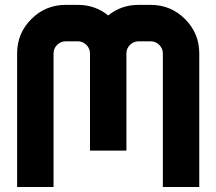

<svg xmlns="http://www.w3.org/2000/svg" viewBox="-20 -752 870 772"><path d="M195.3 -537.1V0H48.8V-537.1Q48.8 -618.2 106 -675.3Q163.1 -732.4 244.1 -732.4H293Q362.8 -732.4 415 -689.9Q467.3 -732.4 537.1 -732.4H585.9Q667 -732.4 724.1 -675.3Q781.2 -618.2 781.2 -537.6V0H634.8V-537.1Q634.8 -557.1 620.4 -571.5Q606 -585.9 585.9 -585.9H537.1Q517.1 -585.9 502.7 -571.5Q488.3 -557.1 488.3 -537.1V-146.5H341.8V-537.1Q341.8 -557.1 327.4 -571.5Q313 -585.9 293 -585.9H244.1Q224.1 -585.9 209.7 -571.5Q195.3 -557.1 195.3 -537.1Z"/></svg>

Font: Audex
Style: Regular
Weight: 400
Designer: GGBotNet
Foundry: GGBotNet
Version: 1.00